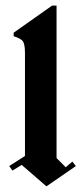

<svg xmlns="http://www.w3.org/2000/svg" viewBox="-20 -659 288 679"><path d="M144.2 0 56.7 -75.8 24.2 -55.8 12.5 -71.7 68.3 -107.5V-470.8Q68.3 -500 62.1 -511.2Q55.8 -522.5 28.3 -530.8V-543.3L164.2 -639.2H180V-100L212.5 -67.5L235.8 -87.5L248.3 -71.7Z"/></svg>

Font: Manufacturing Consent
Style: Regular
Weight: 400
Version: Version 3.000; ttfautohint (v1.8.4.7-5d5b)